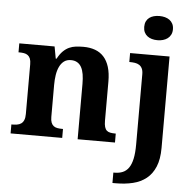

<svg xmlns="http://www.w3.org/2000/svg" viewBox="-64 -834 1140 1138"><g transform="rotate(5 506.0 -265.0)"><path d="M418.9 0V-329.1Q418.9 -361.3 414.8 -386.5Q410.6 -411.6 401.1 -428.7Q391.6 -445.8 376.2 -454.8Q360.8 -463.9 338.9 -463.9Q314 -463.9 297.4 -451.2Q280.8 -438.5 270.8 -417.2Q260.7 -396 256.3 -367.9Q252 -339.8 252 -309.1V-118.2Q252 -97.2 257.1 -84.5Q262.2 -71.8 271.5 -64.7Q280.8 -57.6 294.2 -55.4Q307.6 -53.2 324.2 -53.2H327.1V0H20V-53.2H22Q39.1 -53.2 53.2 -55.4Q67.4 -57.6 77.9 -64.9Q88.4 -72.3 94.2 -85.9Q100.1 -99.6 100.1 -122.1V-418Q100.1 -439 95 -451.7Q89.8 -464.4 80.3 -471.4Q70.8 -478.5 57.6 -480.7Q44.4 -482.9 27.8 -482.9H24.9V-536.1H234.9L248 -464.8H252.9Q268.1 -493.2 284.9 -509.8Q301.8 -526.4 320.8 -535.2Q339.8 -543.9 361.1 -546.4Q382.3 -548.8 405.8 -548.8Q444.3 -548.8 475.1 -537.6Q505.9 -526.4 527.1 -502.9Q548.3 -479.5 559.6 -443.1Q570.8 -406.7 570.8 -356V-124Q570.8 -100.6 575 -86.7Q579.1 -72.8 587.4 -65.4Q595.7 -58.1 608.4 -55.7Q621.1 -53.2 638.2 -53.2H641.1V0ZM918.9 -536.1V7.8Q918.9 75.2 900.1 119.9Q881.3 164.6 847.9 191.2Q814.5 217.8 768.3 229Q722.2 240.2 667 240.2H647V178.2H653.8Q681.2 178.2 702.4 169.4Q723.6 160.6 738 140.1Q752.4 119.6 759.8 85.4Q767.1 51.3 767.1 0V-417Q767.1 -438.5 760.7 -451.4Q754.4 -464.4 743.4 -471.4Q732.4 -478.5 717.8 -480.7Q703.1 -482.9 687 -482.9H684.1V-536.1ZM753.9 -698.2Q753.9 -717.3 760.5 -731Q767.1 -744.6 778.6 -753.2Q790 -761.7 805.4 -765.9Q820.8 -770 838.9 -770Q856 -770 871.6 -765.9Q887.2 -761.7 898.9 -753.2Q910.6 -744.6 917.7 -731Q924.8 -717.3 924.8 -698.2Q924.8 -679.7 917.7 -666Q910.6 -652.3 898.9 -643.6Q887.2 -634.8 871.6 -630.4Q856 -626 838.9 -626Q820.8 -626 805.4 -630.4Q790 -634.8 778.6 -643.6Q767.1 -652.3 760.5 -666Q753.9 -679.7 753.9 -698.2Z"/></g></svg>

Font: Droid Serif
Style: Bold
Weight: 700
Designer: Monotype Design team
Foundry: Monotype Imaging Inc.
Version: Version 1.03